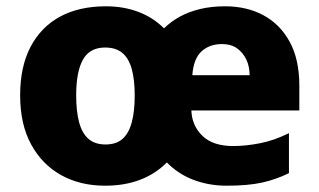

<svg xmlns="http://www.w3.org/2000/svg" viewBox="-20 -580 1014 610"><path d="M695 -560Q764 -560 817 -531.5Q870 -503 900.5 -447Q931 -391 931 -308V-229H588Q590 -180 623.5 -148Q657 -116 721 -116Q761 -116 806.5 -125Q852 -134 898 -157V-30Q858 -10 813 0Q768 10 700 10Q644 10 595 -8.5Q546 -27 510 -64Q475 -28 425.5 -9Q376 10 314 10Q235 10 174.5 -23.5Q114 -57 79 -121Q44 -185 44 -277Q44 -368 77 -431Q110 -494 170.5 -527Q231 -560 317 -560Q372 -560 419 -542.5Q466 -525 501 -490Q525 -513 553 -528Q581 -543 616.5 -551.5Q652 -560 695 -560ZM314 -429Q265 -429 243.5 -390.5Q222 -352 222 -277Q222 -226 231.5 -191Q241 -156 261.5 -138.5Q282 -121 315 -121Q349 -121 369 -138.5Q389 -156 398.5 -191Q408 -226 408 -276Q408 -327 398.5 -361Q389 -395 368.5 -412Q348 -429 314 -429ZM685 -440Q646 -440 620.5 -417Q595 -394 591 -341H773Q773 -369 762.5 -391Q752 -413 733 -426.5Q714 -440 685 -440Z"/></svg>

Font: Noto Sans Oriya ExtraBold
Style: Regular
Weight: 800
Version: Version 2.003